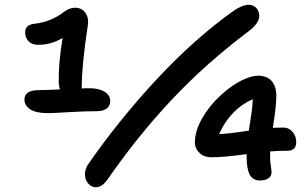

<svg xmlns="http://www.w3.org/2000/svg" viewBox="-20 -747 1284 801"><path d="M379.9 34.2Q361.8 34.2 348.9 19.5Q335.9 4.9 334.5 -15.6Q333 -36.1 345.2 -58.1Q477.1 -248 634 -416.5Q791 -585 952.1 -700.2Q990.7 -727.1 1018.1 -727.1Q1029.3 -727.1 1039.8 -721.2Q1050.3 -715.3 1055.9 -704.3Q1061.5 -693.4 1061.8 -680.2Q1062 -667 1050.8 -650.1Q1039.6 -633.3 1018.1 -617.2Q839.8 -483.4 697 -331.5Q554.2 -179.7 429.2 1Q406.2 34.2 379.9 34.2ZM181.2 -274.9Q129.9 -274.9 106 -291Q82 -307.1 82 -332Q82 -371.1 143.1 -371.1Q155.8 -371.1 187.3 -372.3Q218.8 -373.5 230 -374Q225.1 -388.7 225.1 -402.8Q223.6 -483.9 241.2 -588.9Q194.8 -560.1 139.2 -560.1Q113.3 -560.1 99.1 -575Q85 -589.8 85 -610.8Q84 -626 94 -636Q104 -646 124 -647.9Q193.8 -655.8 248 -698.2Q270.5 -714.8 293 -714.8Q321.8 -714.8 336.7 -692.9Q351.6 -670.9 346.2 -640.1Q320.8 -473.6 320.8 -377.9Q333 -378.9 354 -378.9Q392.1 -378.9 416 -364.5Q439.9 -350.1 439.9 -325.2Q439.9 -306.6 425.8 -294.9Q411.6 -283.2 384.8 -283.2Q335 -283.2 266.4 -279.1Q197.8 -274.9 181.2 -274.9ZM1064 5.9Q1035.2 5.9 1022 -18.1Q1008.8 -42 1008.8 -95.2V-104Q912.6 -90.8 861.8 -90.8Q832 -90.8 813 -108.4Q793.9 -126 793 -150.9Q793 -201.7 824.2 -254.9Q855 -308.1 901.4 -350.1Q947.8 -392.1 988.3 -411.6Q1028.8 -431.2 1056.2 -431.2Q1094.7 -431.2 1113.8 -408.4Q1132.8 -385.7 1132.8 -347.2Q1132.8 -303.7 1118.2 -213.9Q1133.3 -214.8 1163.1 -214.8Q1185.1 -214.8 1200.4 -197Q1215.8 -179.2 1215.8 -154.8Q1215.8 -118.2 1180.2 -118.2Q1141.6 -118.2 1106.9 -115.2V-88.9Q1106.9 -73.2 1109.9 -54.7Q1112.8 -36.1 1112.8 -27.8Q1112.8 -12.2 1099.6 -3.2Q1086.4 5.9 1064 5.9ZM1034.2 -325.2V-333Q941.4 -292 894 -188Q929.2 -188 1018.1 -202.1Q1020 -213.9 1023.2 -235.1Q1026.4 -256.3 1028.3 -268.6Q1030.3 -280.8 1032 -296.9Q1033.7 -313 1034.2 -325.2Z"/></svg>

Font: Shantell Sans Irregular
Style: Regular
Weight: 500
Designer: Stephen Nixon, Anya Danilova, Shantell Martin
Foundry: Arrow Type
Version: Version 1.006;[9816181b4]